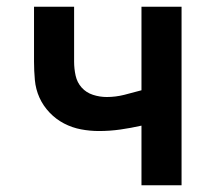

<svg xmlns="http://www.w3.org/2000/svg" viewBox="-20 -550 640 570"><path d="M400 0V-177Q369 -170 337.5 -165.5Q306 -161 274 -161Q247 -161 220.5 -166Q194 -171 170 -183.5Q146 -196 127 -216Q108 -236 97 -260.5Q86 -285 83.5 -312.5Q81 -340 81 -367V-530H200V-367Q200 -346 204.5 -325.5Q209 -305 222.5 -290Q236 -275 256 -268.5Q276 -262 297 -262Q323 -262 349 -268.5Q375 -275 400 -282V-530H519V0Z"/></svg>

Font: Iosevka Curly Extended
Style: Bold
Weight: 700
Width: 7
Monospace: yes
Designer: Belleve Invis
Foundry: Belleve Invis
Version: Version 11.1.0; ttfautohint (v1.8.3)